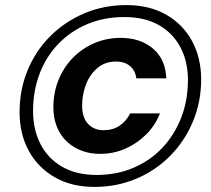

<svg xmlns="http://www.w3.org/2000/svg" viewBox="-20 -729 831 755"><path d="M351 6Q261 6 194.5 -32.5Q128 -71 92.5 -137Q57 -203 57 -288Q57 -376 88.5 -452.5Q120 -529 177.5 -586.5Q235 -644 311.5 -676.5Q388 -709 477 -709Q568 -709 634 -671Q700 -633 735.5 -567Q771 -501 771 -417Q771 -329 739 -252Q707 -175 650 -117Q593 -59 516.5 -26.5Q440 6 351 6ZM374 -124Q320 -124 278 -147Q236 -170 213 -211Q190 -252 190 -308Q190 -365 210 -414.5Q230 -464 266 -501Q302 -538 350 -559Q398 -580 455 -580Q532 -580 581.5 -538Q631 -496 634 -421H516Q512 -452 491 -469.5Q470 -487 436 -487Q393 -487 363 -461.5Q333 -436 318 -396.5Q303 -357 303 -314Q303 -266 326.5 -241.5Q350 -217 387 -217Q424 -217 450 -234.5Q476 -252 492 -283H609Q590 -235 554 -199.5Q518 -164 472 -144Q426 -124 374 -124ZM360 -41Q439 -41 505.5 -69.5Q572 -98 619.5 -149Q667 -200 693 -267.5Q719 -335 719 -414Q719 -487 689.5 -543Q660 -599 604.5 -630.5Q549 -662 469 -662Q389 -662 323 -634Q257 -606 209 -556Q161 -506 135.5 -438.5Q110 -371 110 -292Q110 -220 139 -163Q168 -106 224 -73.5Q280 -41 360 -41Z"/></svg>

Font: DM Sans 17pt
Style: Bold Italic
Weight: 700
Italic angle: -10°
Version: Version 4.004;gftools[0.9.30]